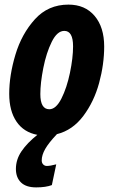

<svg xmlns="http://www.w3.org/2000/svg" viewBox="-20 -578 490 833"><path d="M227 4Q191 42 176 68.5Q161 95 161 118Q161 129 167.5 135.5Q174 142 183 142Q198 142 224 135L205 225Q179 235 137 235Q93 235 71 213.5Q49 192 49 155Q49 114 73.5 78Q98 42 142 7Q83 -4 51.5 -50.5Q20 -97 20 -171Q20 -251 47 -341Q74 -431 131.5 -494.5Q189 -558 277 -558Q349 -558 390.5 -509Q432 -460 432 -376Q432 -299 410 -218Q388 -137 341.5 -75Q295 -13 227 4ZM155 -170Q155 -104 194 -104Q223 -104 246.5 -150.5Q270 -197 283.5 -262Q297 -327 297 -377Q297 -444 259 -444Q228 -444 204.5 -396.5Q181 -349 168 -283.5Q155 -218 155 -170Z"/></svg>

Font: Noto Sans Display Ex Bold Cond
Style: Italic
Weight: 800
Width: 3
Italic angle: -12°
Designer: Monotype Design team
Foundry: Monotype Imaging Inc.
Version: Version 1.000